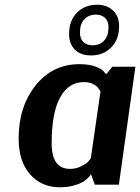

<svg xmlns="http://www.w3.org/2000/svg" viewBox="-20 -783 594 814"><path d="M554 -500 484 0H382L366 -44H365Q364 -42 361.5 -38Q359 -34 348.5 -24.5Q338 -15 324.5 -8Q311 -1 287 5Q263 11 234 11Q155 11 107 -44.5Q59 -100 59 -195Q59 -331 131 -421Q203 -511 317 -511Q358 -511 385.5 -500.5Q413 -490 420 -480L428 -470H432L456 -500ZM277 -67Q301 -67 322 -77Q343 -87 351.5 -95.5Q360 -104 365 -112L406 -395Q386 -435 335 -435Q271 -435 235 -370Q199 -305 199 -175Q199 -67 277 -67ZM485 -672Q485 -616 451.5 -582Q418 -548 366 -548Q323 -548 298 -572Q273 -596 273 -639Q273 -696 306.5 -729.5Q340 -763 392 -763Q433 -763 459 -738.5Q485 -714 485 -672ZM440 -668Q440 -694 425 -707.5Q410 -721 387 -721Q357 -721 338 -701.5Q319 -682 319 -645Q319 -619 333.5 -605Q348 -591 372 -591Q403 -591 421.5 -611Q440 -631 440 -668Z"/></svg>

Font: Arsenal
Style: Bold Italic
Weight: 700
Italic angle: -9°
Designer: Andrij Shevchenko
Foundry: Stairsfor.com
Version: Version 1.000